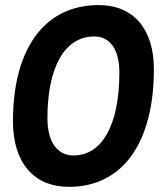

<svg xmlns="http://www.w3.org/2000/svg" viewBox="-20 -723 626 753"><path d="M250.5 9.8C460 9.8 583.5 -161.6 583.5 -451.7C583.5 -609.9 502.9 -703.1 367.2 -703.1C155.8 -703.1 30.8 -533.7 30.8 -247.1C30.8 -85.4 112.3 9.8 250.5 9.8ZM268.1 -113.3C204.1 -113.3 166 -167.5 166 -259.3C166 -460.9 234.4 -580.1 350.1 -580.1C411.6 -580.1 448.2 -527.8 448.2 -439.5C448.2 -234.4 381.3 -113.3 268.1 -113.3Z"/></svg>

Font: Cascadia Mono NF
Style: Bold Italic
Weight: 700
Italic angle: -10°
Monospace: yes
Designer: Aaron Bell
Foundry: Saja Typeworks
Version: Version 2404.023